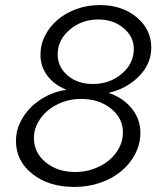

<svg xmlns="http://www.w3.org/2000/svg" viewBox="-20 -730 642 759"><path d="M274 9Q173 9 108 -42.5Q43 -94 43 -173Q43 -210 58.5 -243.5Q74 -277 100.5 -304Q127 -331 163.5 -350Q200 -369 243 -375Q195 -394 167.5 -430.5Q140 -467 140 -513Q140 -554 158.5 -590Q177 -626 208.5 -652.5Q240 -679 283 -694.5Q326 -710 375 -710Q462 -710 520 -662Q578 -614 578 -541Q578 -478 529.5 -428.5Q481 -379 409 -363Q466 -344 500.5 -301.5Q535 -259 535 -206Q535 -161 514.5 -121.5Q494 -82 459 -53Q424 -24 376 -7.5Q328 9 274 9ZM347 -398Q414 -398 461.5 -438.5Q509 -479 509 -536Q509 -585 468.5 -619Q428 -653 369 -653Q303 -653 255.5 -612.5Q208 -572 208 -515Q208 -465 247.5 -431.5Q287 -398 347 -398ZM278 -50Q316 -50 350.5 -62.5Q385 -75 410.5 -96Q436 -117 451 -145.5Q466 -174 466 -206Q466 -263 418.5 -301Q371 -339 300 -339Q262 -339 228 -326.5Q194 -314 169 -293Q144 -272 129 -244Q114 -216 114 -184Q114 -127 160.5 -88.5Q207 -50 278 -50Z"/></svg>

Font: Red Hat Text
Style: Italic
Weight: 400
Italic angle: -12°
Designer: Pentagram / MCKL
Foundry: Pentagram / MCKL
Version: Version 1.005; Red Hat Text Italic